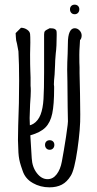

<svg xmlns="http://www.w3.org/2000/svg" viewBox="-20 -790 417 823"><path d="M323 -388Q323 -334 324 -299Q325 -240 312 -150Q299 -60 283 -36Q267 -10 245 1.5Q223 13 192 13Q153 13 120.5 -5.5Q88 -24 77 -58Q75 -63 70 -78.5Q65 -94 62.5 -107Q60 -120 59 -136Q57 -174 57 -190L58 -251L61 -348L62 -444Q62 -518 59 -570L53 -602Q48 -618 48 -631L47 -648L70 -671Q84 -671 96 -663Q108 -655 109 -644Q110 -635 110 -608Q110 -577 109 -558Q109 -506 110 -487L111 -458V-429V-422Q112 -415 112 -400Q112 -382 109 -343Q107 -297 107 -284L108 -253Q116 -255 124 -260Q144 -273 154 -299Q164 -325 166.5 -365.5Q169 -406 169 -481V-569V-642Q169 -652 172.5 -656.5Q176 -661 193 -669Q209 -669 215 -665.5Q221 -662 222 -658Q223 -654 223 -641Q223 -590 219 -561Q216 -528 216 -511L214 -470Q211 -442 211 -428Q211 -423 212 -419V-411Q212 -342 204 -303.5Q196 -265 174.5 -243.5Q153 -222 110 -210L116 -112Q118 -74 138 -48Q158 -22 184 -22Q207 -22 223 -43Q239 -64 245 -97Q253 -139 263 -203.5Q273 -268 271 -279Q271 -312 270 -332Q270 -393 269 -439Q268 -458 268 -491Q268 -522 270 -560L271 -604Q271 -636 278.5 -652.5Q286 -669 300 -669Q312 -669 321 -659.5Q330 -650 330 -638Q330 -625 323 -618Q323 -610 321.5 -591.5Q320 -573 320 -555Q320 -515 321 -502V-476ZM173 -169Q173 -178 178.5 -183.5Q184 -189 193 -189Q202 -189 207.5 -183.5Q213 -178 213 -169Q213 -160 207.5 -154Q202 -148 193 -148Q184 -148 178.5 -154Q173 -160 173 -169ZM280 -750Q280 -759 285.5 -764.5Q291 -770 300 -770Q309 -770 314.5 -764.5Q320 -759 320 -750Q320 -741 314.5 -735Q309 -729 300 -729Q291 -729 285.5 -735Q280 -741 280 -750Z"/></svg>

Font: Amatic SC
Style: Bold
Weight: 700
Designer: Multiple Designers
Foundry: Vernon Adams
Version: Version 2.505